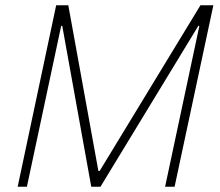

<svg xmlns="http://www.w3.org/2000/svg" viewBox="-20 -708 833 728"><path d="M47 0 193 -688H239L353 -60H358L740 -688H789L642 0H606L736 -610H732L361 0H326L216 -610H212L82 0Z"/></svg>

Font: Saira Semi Condensed Thin
Style: Italic
Weight: 100
Width: 4
Italic angle: -12°
Designer: Hector Gatti with collaboration of the Omnibus-Type team
Foundry: Omnibus-Type
Version: Version 1.001; ttfautohint (v1.8)